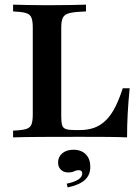

<svg xmlns="http://www.w3.org/2000/svg" viewBox="-20 -591 603 826"><path d="M36.3 0V-29Q74.2 -30.6 91.9 -35.9Q109.7 -41.1 115.3 -55.6Q121 -70.2 121 -98.4V-472.6Q121 -501.6 114.9 -515.7Q108.9 -529.8 91.1 -535.1Q73.4 -540.3 36.3 -541.9V-571Q65.3 -570.2 103.2 -569.4Q141.1 -568.5 184.7 -568.5Q241.1 -568.5 282.7 -569.4Q324.2 -570.2 350 -571V-541.9Q303.2 -540.3 280.6 -535.1Q258.1 -529.8 250.8 -515.7Q243.5 -501.6 243.5 -472.6V-89.5Q243.5 -65.3 247.2 -52.8Q250.8 -40.3 263.3 -35.9Q275.8 -31.5 300.8 -31.5H323.4Q358.9 -31.5 386.7 -41.9Q414.5 -52.4 436.3 -74.2Q458.1 -96 475.4 -129.8Q492.7 -163.7 508.1 -211.3H537.9Q532.3 -155.6 529.4 -103.2Q526.6 -50.8 526.6 0Q491.9 -1.6 443.1 -2Q394.4 -2.4 323.4 -2.4Q228.2 -2.4 155.6 -2Q83.1 -1.6 36.3 0ZM271 215.3 266.9 199.2Q299.2 192.7 316.5 181.5Q333.9 170.2 333.9 155.6Q333.9 141.1 318.5 141.1Q308.1 141.1 298.8 146Q289.5 150.8 273.4 150.8Q254 150.8 241.9 139.1Q229.8 127.4 229.8 108.1Q229.8 83.9 248 68.5Q266.1 53.2 296 53.2Q329.8 53.2 349.2 73Q368.5 92.7 368.5 126.6Q368.5 162.1 344.8 183.5Q321 204.8 271 215.3Z"/></svg>

Font: Playfair
Style: Bold
Weight: 700
Designer: Claus Eggers Sørensen
Foundry: Claus Eggers Sørensen
Version: Version 2.001;gftools[0.9.30]